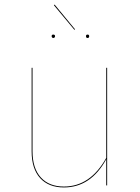

<svg xmlns="http://www.w3.org/2000/svg" viewBox="-20 -815 615 844"><path d="M451 0H447V-115Q379 9 261 9Q194 9 156.5 -32Q119 -73 119 -150V-517H123V-150Q123 -75 159.5 -35Q196 5 261 5Q377 5 447 -121V-517H451ZM310 -686 307 -684 217 -792 220 -795ZM222 -656Q222 -653 220 -650.5Q218 -648 214 -648Q211 -648 209 -650.5Q207 -653 207 -656Q207 -663 214 -663Q222 -663 222 -656ZM372 -656Q372 -648 365 -648Q358 -648 358 -656Q358 -663 365 -663Q372 -663 372 -656Z"/></svg>

Font: FiraGO Four
Style: Regular
Weight: 100
Designer: bBox Type
Foundry: bBox Type GmbH
Version: Version 1.001